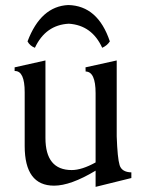

<svg xmlns="http://www.w3.org/2000/svg" viewBox="-20 -728 580 763"><path d="M359.9 14.6V-49.8Q260.7 9.8 194.8 9.8Q78.1 9.8 78.1 -147.9V-361.8Q78.1 -445.8 39.6 -445.8H38.1V-460.4L160.6 -487.8V-179.7Q160.6 -52.2 265.1 -52.2Q305.2 -52.2 359.9 -82.5V-357.9Q359.9 -443.4 320.3 -443.8L319.8 -460.4L443.8 -487.8V-186Q446.8 -99.6 455.3 -71.8Q463.9 -43.9 502 -43V-20.5ZM251.5 -708Q369.1 -705.1 416.5 -563.5Q405.8 -546.9 386.2 -538.1Q345.2 -627.9 253.4 -633.8Q161.1 -628.9 118.7 -538.1Q98.6 -545.9 89.4 -563.5Q142.1 -703.1 251.5 -708Z"/></svg>

Font: Kelvinch
Style: Regular
Weight: 400
Designer: Paul James MIller
Foundry: High-Logic / Made with FontCreator
Version: Version 3.30 September 23, 2016